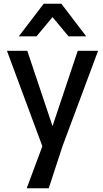

<svg xmlns="http://www.w3.org/2000/svg" viewBox="-20 -800 547 1020"><path d="M393 -530H501L312 -23L239 200H122L205 -23L17 -530H125L259 -130ZM80 -607 212 -780H306L438 -607H344L259 -709L174 -607Z"/></svg>

Font: Cooper Hewitt
Style: Regular
Weight: 707
Designer: Village Type and Design LLC
Foundry: Cooper Hewitt Smithsonian Design Museum
Version: 1.000